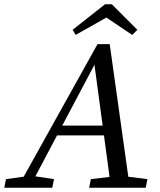

<svg xmlns="http://www.w3.org/2000/svg" viewBox="-49 -876 745 896"><path d="M-29 0H195L203 -40L104 -55H86L-21 -40L-29 0ZM33 0H88L403 -595H389L469 0H557L463 -670H406L33 0ZM195 -244H481L494 -290H209L195 -244ZM367 0H631L639 -40L520 -55H502L375 -40L367 0ZM473 -856H441L290 -737L304 -713L493 -820H409L568 -713L592 -737L473 -856Z"/></svg>

Font: Source Serif Variable
Style: Italic
Weight: 389
Italic angle: -12°
Designer: Frank Grießhammer
Foundry: Adobe Systems Incorporated
Version: Version 3.001;hotconv 1.0.111;makeotfexe 2.5.65597